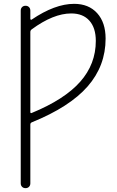

<svg xmlns="http://www.w3.org/2000/svg" viewBox="-20 -760 608 1000"><path d="M138 -593V-177Q138 -168 146 -172Q316 -242 397.5 -334Q479 -426 479 -547Q479 -615 445.5 -652.5Q412 -690 351 -690Q258 -690 145 -607Q138 -602 138 -593ZM88 195V-705Q88 -716 95 -723Q102 -730 113 -730Q124 -730 131 -723Q138 -716 138 -705V-662Q138 -659 140.5 -657.5Q143 -656 145 -658Q266 -740 366 -740Q442 -740 486 -691.5Q530 -643 530 -559Q530 -417 436.5 -310Q343 -203 146 -123Q138 -120 138 -111V195Q138 206 131 213Q124 220 113 220Q102 220 95 213Q88 206 88 195Z"/></svg>

Font: Rounded Mplus 1c Light
Style: Regular
Weight: 300
Version: Version 1.059.20150529